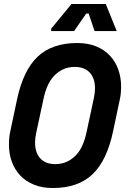

<svg xmlns="http://www.w3.org/2000/svg" viewBox="-20 -930 652 964"><path d="M65 -428Q96 -576 168.5 -645Q241 -714 368 -714Q421 -714 462 -697.5Q503 -681 531 -651.5Q559 -622 573.5 -582Q588 -542 588 -496Q588 -479 586.5 -462Q585 -445 581 -428L548 -272Q517 -124 444.5 -55Q372 14 245 14Q192 14 151 -2.5Q110 -19 82 -48.5Q54 -78 39.5 -117.5Q25 -157 25 -204Q25 -221 26.5 -238Q28 -255 32 -272ZM257 -106Q291 -106 317 -118.5Q343 -131 362.5 -152Q382 -173 394.5 -202Q407 -231 414 -264L451 -436Q454 -452 455.5 -463.5Q457 -475 457 -486Q457 -537 430.5 -565.5Q404 -594 356 -594Q322 -594 296 -581.5Q270 -569 250.5 -548Q231 -527 218.5 -498Q206 -469 199 -436L162 -264Q156 -237 156 -214Q156 -163 182.5 -134.5Q209 -106 257 -106ZM237 -786 339 -910H511L566 -774H455L425 -862H413L352 -774H237Z"/></svg>

Font: Space Mono
Style: Bold Italic
Weight: 700
Italic angle: -12°
Monospace: yes
Designer: Colophon Foundry / Benjamin Critton
Foundry: Colophon Foundry
Version: Version 1.000;PS 1.000;hotconv 1.0.81;makeotf.lib2.5.63406